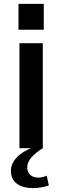

<svg xmlns="http://www.w3.org/2000/svg" viewBox="-20 -762 321 987"><path d="M200 -540V0H80V-540ZM205 -742V-609H75V-742ZM151 205Q97 205 66.5 182Q36 159 36 116Q36 80 65 48.5Q94 17 149 -4L200 0Q161 24 140.5 48.5Q120 73 120 100Q120 123 135.5 137Q151 151 176 151Q199 151 220 141L231 191Q214 197 193 201Q172 205 151 205Z"/></svg>

Font: Pathway Extreme 72pt SemiBold
Style: Regular
Weight: 600
Designer: Eduardo Rodriguez Tunni
Foundry: Eduardo Rodriguez Tunni
Version: Version 1.001;gftools[0.9.26]